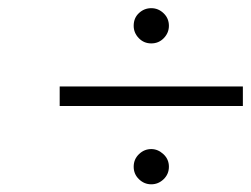

<svg xmlns="http://www.w3.org/2000/svg" viewBox="-20 -536 626 479"><path d="M401.4 -471.7Q401.4 -454.1 388.7 -440.9Q376 -427.7 357.4 -427.7Q338.9 -427.7 326.2 -440.9Q313.5 -454.1 313.5 -471.7Q313.5 -491.2 326.7 -503.4Q339.8 -515.6 357.4 -515.6Q375 -515.6 388.2 -502.9Q401.4 -490.2 401.4 -471.7ZM128.9 -320.3H585.9V-271.5H128.9ZM357.4 -164.1Q374 -164.1 387.7 -151.4Q401.4 -138.7 401.4 -120.1Q401.4 -101.6 388.2 -88.9Q375 -76.2 357.4 -76.2Q339.8 -76.2 326.7 -88.9Q313.5 -101.6 313.5 -120.1Q313.5 -138.7 326.7 -151.4Q339.8 -164.1 357.4 -164.1Z"/></svg>

Font: Thabit-Oblique
Style: Oblique
Weight: 500
Designer: Regenerated by Nadim Shaikli
Foundry: MAK Alagha
Version: 0.01